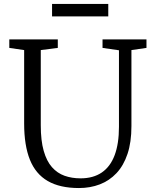

<svg xmlns="http://www.w3.org/2000/svg" viewBox="-20 -942 778 970"><path d="M379 8Q282.5 8 221.2 -27.5Q160 -63 131 -135.2Q102 -207.5 102 -318V-689L27 -700V-743H272V-700L186 -689V-309Q186 -231.5 200.8 -179.8Q215.5 -128 242.5 -97.5Q269.5 -67 306.2 -54Q343 -41 387 -41Q451 -41 494.2 -70.5Q537.5 -100 559.2 -158Q581 -216 581 -301V-688L498 -700V-743H720V-700L644 -689V-305Q644 -223.5 624.2 -164.5Q604.5 -105.5 568.5 -67.2Q532.5 -29 484.2 -10.5Q436 8 379 8ZM527 -922V-859H243V-922Z"/></svg>

Font: Merriweather 7pt Light
Style: Regular
Weight: 300
Designer: Eben Sorkin
Foundry: Eben Sorkin
Version: Version 2.200;gftools[0.9.31]